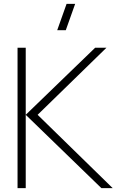

<svg xmlns="http://www.w3.org/2000/svg" viewBox="-20 -965 598 985"><path d="M112 0H70V-720H112V-376L468 -720H526L173 -376L558 0H500L112 -376ZM273.5 -810H317.5L365.5 -945H321.5Z"/></svg>

Font: Manrope Variable Light
Style: Regular
Weight: 200
Designer: Mikhail Sharanda
Foundry: Mikhail Sharanda
Version: Version 4.505